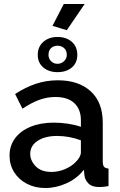

<svg xmlns="http://www.w3.org/2000/svg" viewBox="-20 -936 604 966"><path d="M28 -153Q28 -203 56 -240.5Q84 -278 134.5 -298.5Q185 -319 251 -319Q286 -319 322.5 -313.5Q359 -308 387 -298V-331Q387 -386 354 -417Q321 -448 259 -448Q216 -448 176 -433Q136 -418 93 -389L56 -463Q108 -497 160.5 -514.5Q213 -532 271 -532Q376 -532 436.5 -476.5Q497 -421 497 -319V-124Q497 -105 503.5 -97Q510 -89 526 -88V0Q511 3 499 4Q487 5 479 5Q443 5 425.5 -12.5Q408 -30 405 -52L402 -82Q368 -38 315 -14Q262 10 208 10Q156 10 115 -11.5Q74 -33 51 -70Q28 -107 28 -153ZM361 -121Q387 -147 387 -170V-230Q328 -252 267 -252Q207 -252 169.5 -227.5Q132 -203 132 -162Q132 -128 159.5 -99.5Q187 -71 239 -71Q274 -71 307 -85Q340 -99 361 -121ZM170 -660Q170 -701 198 -725.5Q226 -750 269 -750Q314 -750 341.5 -725.5Q369 -701 369 -660Q369 -620 341.5 -596.5Q314 -573 269 -573Q226 -573 198 -596.5Q170 -620 170 -660ZM269 -706Q250 -706 237 -694Q224 -682 224 -660Q224 -641 237 -628Q250 -615 269 -615Q288 -615 302 -628Q316 -641 316 -660Q316 -682 302.5 -694Q289 -706 269 -706ZM316 -784 244 -806 301 -916H406Z"/></svg>

Font: Raleway SemiBold
Style: Regular
Weight: 600
Designer: Matt McInerney, Pablo Impallari, Rodrigo Fuenzalida
Foundry: Matt McInerney, Pablo Impallari, Rodrigo Fuenzalida
Version: Version 4.026